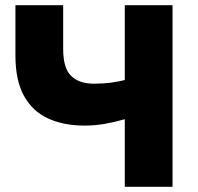

<svg xmlns="http://www.w3.org/2000/svg" viewBox="-20 -720 764 740"><path d="M461 0V-260.5Q420.5 -249 383.2 -242.5Q346 -236 305 -236Q225 -236 165.2 -263.5Q105.5 -291 72.5 -350.2Q39.5 -409.5 39.5 -506V-700H223.5V-531Q223.5 -457.5 254 -427.5Q284.5 -397.5 342 -397.5Q377.5 -397.5 405.8 -401.2Q434 -405 461 -411.5V-700H645V0Z"/></svg>

Font: Geologica ExtraBold
Style: Regular
Weight: 800
Designer: Sindre Bremnes, Frode Helland
Foundry: Monokrom Skriftforlag AS
Version: Version 1.010;gftools[0.9.28]